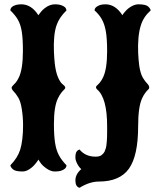

<svg xmlns="http://www.w3.org/2000/svg" viewBox="-20 -783 752 904"><path d="M86.9 24.4Q52.2 24.4 41 14.2Q30.3 4.9 28.8 -4.9Q63 -39.6 75.2 -78.6Q81.1 -96.7 85 -127.7Q88.9 -158.7 88.6 -196Q88.4 -233.4 82.5 -270Q77.1 -305.7 65.4 -324.5Q53.7 -343.3 44.2 -352.8Q34.7 -362.3 34.7 -370.1Q34.7 -374 40 -379.4Q45.4 -384.3 53.5 -393.6Q61.5 -402.8 69.3 -419.4Q87.9 -459.5 87.9 -543.9Q87.9 -600.6 82.5 -634.3Q77.1 -668 64.2 -690.2Q51.3 -712.4 28.8 -733.9Q28.8 -752 55.7 -759.8Q66.9 -762.7 80.1 -762.7Q127.9 -762.7 160.6 -711.4Q166.5 -719.2 173.3 -727.8Q180.2 -736.3 191.4 -745.1Q214.4 -762.7 238.8 -762.7Q260.7 -762.7 274.9 -755.9Q289.1 -749 291 -741.2L293 -733.9Q258.8 -700.7 246.6 -665Q237.8 -640.1 235.1 -606.4Q232.4 -572.8 233.9 -540Q235.4 -507.3 237.8 -484.4Q242.7 -442.9 253.2 -418.9Q263.7 -395 273.4 -387.7Q285.2 -378.4 286.9 -372.8Q288.6 -367.2 281.7 -360.8Q276.4 -356 268.6 -346.2Q260.7 -336.4 252.9 -320.3Q233.9 -281.7 233.9 -199.7Q233.9 -145 239.3 -110.4Q244.6 -75.7 257.6 -51.8Q270.5 -27.8 293 -4.9Q293 12.7 265.6 21.5Q255.4 24.4 237.3 24.4Q219.2 24.4 199 10.3Q178.7 -3.9 169.9 -17.6L160.6 -31.7Q158.7 -26.9 148.9 -14.6Q139.2 -2.4 130.4 4.9Q107.4 24.4 86.9 24.4ZM354.5 101.1Q335 96.2 335 66.4Q335 37.1 362.8 13.2Q352.1 4.4 343.5 -12.2Q335 -28.8 335 -41Q335 -53.7 336.9 -60.5Q338.9 -67.4 341.8 -70.8Q346.2 -76.7 354.5 -79.1Q381.8 -45.4 430.2 -45.4Q450.7 -45.4 460 -54.2Q469.7 -62.5 472.7 -69.8Q475.6 -77.1 477.5 -83Q479.5 -88.4 481 -99.1Q482.4 -109.9 482.9 -117.7Q483.9 -125 484.1 -139.2Q484.4 -153.3 484.4 -162.6V-189Q484.4 -322.3 437 -362.3Q426.8 -372.1 437 -380.9Q442.4 -385.3 450.2 -394.3Q458 -403.3 465.8 -419.9Q484.4 -459.5 484.4 -542Q484.4 -597.7 478.8 -632.6Q473.1 -667.5 460.2 -690.9Q447.3 -714.4 425.3 -733.9Q425.3 -751 452.6 -759.8Q462.9 -762.7 476.6 -762.7Q523.4 -762.7 556.2 -711.4Q558.6 -716.3 568.1 -727.3Q577.6 -738.3 586.4 -745.1Q610.8 -762.7 630.9 -762.7Q666.5 -762.7 677.2 -752.4Q688 -743.2 689.5 -733.9Q655.8 -704.1 643.6 -665Q634.8 -638.2 631.8 -602.8Q628.9 -567.4 630.6 -532.5Q632.3 -497.6 635.7 -472.7Q641.6 -435.1 652.8 -416.7Q664.1 -398.4 673.3 -389.4Q682.6 -380.4 682.6 -370.1Q682.6 -365.2 677.2 -360.8Q671.9 -356 664.3 -346.2Q656.7 -336.4 648.9 -319.8Q630.4 -279.8 630.4 -188.5Q630.4 -49.8 587.2 11Q543.9 71.8 445.3 71.8Q402.3 71.8 354.5 101.1Z"/></svg>

Font: Sancreek
Style: Regular
Weight: 400
Designer: Vernon Adams
Foundry: Vernon Adams
Version: Version 1.100; ttfautohint (v1.8.4.7-5d5b)